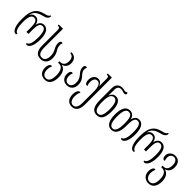

<svg xmlns="http://www.w3.org/2000/svg" viewBox="269 -2241 3961 3961"><g transform="rotate(45 2250.0 -260.0)"><path d="M168 7C183 7 194 -2 194 -21C132 -30 104 -129 104 -269C104 -423 134 -502 206 -502C277 -502 300 -434 300 -306V-180H358V-306C358 -434 381 -502 453 -502C525 -502 554 -423 554 -269C554 -130 528 -31 465 -21C465 -4 473 7 492 7C562 7 615 -98 615 -269C615 -454 556 -542 456 -542C401 -542 348 -509 330 -420H328C312 -509 260 -542 206 -542C160 -542 117 -518 92 -468H90C112 -570 177 -621 287 -649C382 -672 432 -698 432 -771H406C401 -733 352 -720 284 -703C122 -663 45 -561 45 -321V-279C45 -100 100 7 168 7Z M897 11C1010 11 1067 -69 1067 -181C1067 -271 1038 -318 1012 -362C994 -394 978 -428 978 -482C978 -504 985 -526 994 -537C988 -543 981 -547 968 -547C941 -547 923 -520 923 -482C923 -415 945 -375 965 -337C985 -299 1005 -258 1005 -181C1005 -91 970 -28 896 -28C820 -28 787 -90 787 -218V-760H664V-729H666C712 -729 728 -723 728 -657V-215C728 -69 778 11 897 11Z M1261 251C1368 251 1433 173 1433 14C1433 -135 1370 -197 1297 -214V-216C1370 -237 1412 -294 1412 -374C1412 -488 1344 -541 1251 -541V-508C1312 -508 1351 -461 1351 -374C1351 -282 1305 -234 1237 -234H1209V-193H1240C1320 -193 1371 -128 1371 17C1371 149 1331 212 1260 212C1180 212 1150 149 1150 67C1150 17 1161 -21 1177 -47C1171 -51 1164 -54 1155 -54C1123 -54 1091 -4 1091 67C1091 173 1145 251 1261 251Z M1663 11C1757 11 1829 -49 1829 -167C1829 -272 1780 -323 1740 -366C1710 -400 1689 -432 1689 -482C1689 -504 1696 -526 1705 -537C1698 -543 1691 -547 1678 -547C1651 -547 1633 -520 1633 -486C1633 -419 1663 -382 1695 -345C1730 -302 1767 -258 1767 -169C1767 -78 1727 -28 1663 -28C1604 -28 1562 -76 1562 -158C1562 -202 1570 -228 1582 -250C1573 -254 1567 -256 1560 -256C1527 -256 1502 -219 1502 -156C1502 -50 1573 11 1663 11Z M2048 251C2155 251 2213 173 2213 22V-760H2094V-729H2099C2138 -729 2153 -721 2153 -672V-557C2153 -520 2153 -485 2156 -454H2152C2129 -507 2094 -547 2032 -547C1949 -547 1900 -472 1900 -386C1900 -315 1928 -279 1955 -279C1963 -279 1971 -281 1979 -286C1961 -319 1958 -355 1958 -382C1958 -455 1991 -506 2046 -506C2122 -506 2153 -426 2153 -286V34C2153 149 2118 212 2047 212C1977 212 1942 145 1942 54C1942 -10 1957 -54 1974 -79C1968 -83 1961 -86 1952 -86C1920 -86 1883 -37 1883 56C1883 173 1941 251 2048 251Z M2534 10C2647 10 2704 -68 2704 -267C2704 -469 2644 -547 2546 -547C2484 -547 2449 -509 2426 -454H2422C2425 -485 2425 -520 2425 -549V-618C2425 -700 2464 -728 2519 -728C2545 -728 2561 -724 2577 -718C2593 -711 2606 -707 2625 -707C2651 -707 2670 -720 2670 -742C2670 -760 2658 -768 2648 -771C2640 -759 2629 -752 2612 -752C2598 -752 2584 -755 2568 -759C2554 -764 2536 -766 2515 -766C2431 -766 2365 -715 2365 -610V-266C2365 -68 2423 10 2534 10ZM2534 -29C2460 -29 2425 -109 2425 -266C2425 -421 2452 -506 2535 -506C2606 -506 2643 -432 2643 -266C2643 -102 2608 -29 2534 -29Z M2960 11C3068 11 3128 -76 3128 -268V-306C3128 -440 3151 -508 3222 -508C3294 -508 3323 -429 3323 -269C3323 -130 3297 -31 3234 -21C3234 -4 3242 7 3261 7C3332 7 3385 -98 3385 -269C3385 -459 3325 -547 3225 -547C3171 -547 3115 -514 3098 -425H3096C3080 -513 3016 -547 2961 -547C2850 -547 2794 -454 2794 -268C2794 -77 2858 11 2960 11ZM2961 -28C2888 -28 2855 -110 2855 -268C2855 -427 2885 -508 2961 -508C3040 -508 3068 -441 3068 -268C3068 -111 3037 -28 2961 -28Z M3597 7C3612 7 3623 -2 3623 -21C3561 -30 3533 -129 3533 -269C3533 -423 3563 -502 3635 -502C3706 -502 3729 -434 3729 -306V-180H3787V-306C3787 -434 3810 -502 3882 -502C3954 -502 3983 -423 3983 -269C3983 -130 3957 -31 3894 -21C3894 -4 3902 7 3921 7C3991 7 4044 -98 4044 -269C4044 -454 3985 -542 3885 -542C3830 -542 3777 -509 3759 -420H3757C3741 -509 3689 -542 3635 -542C3589 -542 3546 -518 3521 -468H3519C3541 -570 3606 -621 3716 -649C3811 -672 3861 -698 3861 -771H3835C3830 -733 3781 -720 3713 -703C3551 -663 3474 -561 3474 -321V-279C3474 -100 3529 7 3597 7Z M4284 251C4393 251 4461 173 4461 24C4461 -115 4398 -177 4325 -194V-196C4398 -217 4440 -274 4440 -368C4440 -488 4373 -547 4280 -547C4183 -547 4126 -472 4126 -404C4126 -345 4154 -314 4175 -314C4184 -314 4192 -316 4200 -321C4186 -352 4184 -373 4184 -402C4184 -455 4217 -508 4279 -508C4340 -508 4379 -461 4379 -368C4379 -262 4333 -214 4265 -214H4237V-173H4268C4348 -173 4399 -108 4399 27C4399 149 4356 212 4283 212C4210 212 4168 149 4168 67C4168 17 4179 -21 4195 -47C4189 -51 4182 -54 4173 -54C4141 -54 4109 -4 4109 67C4109 173 4174 251 4284 251Z"/></g></svg>

Font: Noto Serif Georgian ExtraCondensed Light
Style: Regular
Weight: 300
Width: 2
Designer: Monotype Design Team, Akaki Razmadze
Foundry: Google LLC
Version: Version 2.003